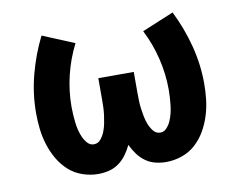

<svg xmlns="http://www.w3.org/2000/svg" viewBox="-64 -612 878 704"><g transform="rotate(-10 375.0 -260.0)"><path d="M248 8Q219 8 190 -2Q161 -12 139 -32Q117 -52 102 -78Q87 -104 78 -132.5Q69 -161 65.5 -191Q62 -221 62 -251Q62 -323 80.5 -393.5Q99 -464 131 -528L249 -479Q222 -426 208 -368Q194 -310 194 -251Q194 -236 195 -222Q196 -208 197.5 -193.5Q199 -179 202.5 -165Q206 -151 211.5 -138Q217 -125 227 -113.5Q237 -102 251 -102Q267 -102 277 -114.5Q287 -127 292.5 -141Q298 -155 301 -170Q304 -185 306 -200Q308 -215 308.5 -230Q309 -245 309 -260V-338H441V-260Q441 -245 441.5 -230Q442 -215 444 -200Q446 -185 449 -170Q452 -155 457.5 -141Q463 -127 473 -114.5Q483 -102 499 -102Q513 -102 523 -113.5Q533 -125 538.5 -138Q544 -151 547.5 -165Q551 -179 552.5 -193.5Q554 -208 555 -222Q556 -236 556 -251Q556 -310 542 -368Q528 -426 501 -479L619 -528Q651 -464 669.5 -393.5Q688 -323 688 -251Q688 -221 684.5 -191Q681 -161 672 -132.5Q663 -104 648 -78Q633 -52 611 -32Q589 -12 560 -2Q531 8 502 8Q481 8 461 3Q441 -2 424.5 -14Q408 -26 396 -42.5Q384 -59 375 -78Q366 -59 354 -42.5Q342 -26 325.5 -14Q309 -2 289 3Q269 8 248 8Z"/></g></svg>

Font: Iosevka Etoile Extrabold
Style: Regular
Weight: 800
Designer: Belleve Invis
Foundry: Belleve Invis
Version: Version 22.1.2; ttfautohint (v1.8.4)